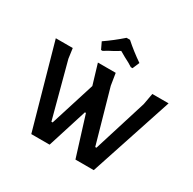

<svg xmlns="http://www.w3.org/2000/svg" viewBox="-140 -764 912 908"><g transform="rotate(30 316.0 -310.0)"><path d="M301.9 -619.6H320.6Q363.6 -581.3 414 -546.7L398.1 -509.3H388.8L367.3 -522.4Q341.1 -535.5 311.2 -553.3Q281.3 -534.6 256.1 -522.4L234.6 -509.3H226.2L208.4 -546.7Q256.1 -579.4 301.9 -619.6ZM380.4 0 313.1 -215.9H307.5L239.3 0H139.3L13.1 -450.5H105.6L113.1 -396.3L192.5 -98.1H199.1L275.7 -341.1L243 -450.5H340.2L350.5 -386L431.8 -98.1H438.3L529 -388.8L540.2 -450.5H629L480.4 0Z"/></g></svg>

Font: Gurajada
Style: Regular
Weight: 400
Designer: Purushoth Kumar Guthula
Foundry: SiliconAndhra, USA.
Version: Version 1.0.3; ttfautohint (v1.2.42-39fb)